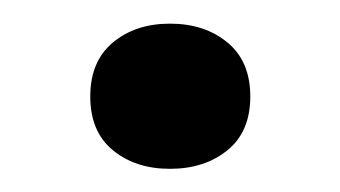

<svg xmlns="http://www.w3.org/2000/svg" viewBox="-20 -132 290 164"><path d="M125.2 12.2Q95.7 12.2 76.4 -3.7Q57.1 -19.5 57.1 -49.6Q57.1 -79.6 76.4 -95.7Q95.7 -111.8 125.2 -111.8Q154.8 -111.8 174.3 -95.7Q193.8 -79.6 193.8 -49.6Q193.8 -19.5 174.3 -3.7Q154.8 12.2 125.2 12.2Z"/></svg>

Font: Inder
Style: Regular
Weight: 400
Designer: Irina Smirnova
Foundry: Irina Smirnova
Version: Version 1.001